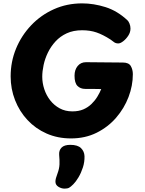

<svg xmlns="http://www.w3.org/2000/svg" viewBox="-20 -800 858 1136"><path d="M734 -680Q740 -675 746 -661Q752 -647 752 -631Q752 -609 739 -589Q726 -569 709 -556Q692 -543 680 -543Q664 -543 653.5 -551.5Q643 -560 634 -566Q589 -595 551 -608Q513 -621 466 -621Q414 -621 375 -603Q336 -585 308.5 -555Q281 -525 263.5 -489Q246 -453 238 -415.5Q230 -378 230 -346Q230 -309 242 -272.5Q254 -236 277 -206.5Q300 -177 333 -159Q366 -141 408 -141Q446 -141 473.5 -153Q501 -165 521.5 -185Q542 -205 556 -228Q570 -251 579 -273Q565 -273 550.5 -273.5Q536 -274 519.5 -274Q503 -274 484 -274Q456 -274 438.5 -291.5Q421 -309 421 -352Q421 -387 439.5 -409.5Q458 -432 489 -432Q538 -432 597.5 -431Q657 -430 707 -430Q742 -430 754 -409Q766 -388 766 -361Q766 -293 740.5 -226Q715 -159 667 -103.5Q619 -48 551.5 -14.5Q484 19 400 19Q321 19 255.5 -10Q190 -39 142.5 -90Q95 -141 69 -207.5Q43 -274 43 -348Q43 -435 75 -512.5Q107 -590 164.5 -650.5Q222 -711 299 -745.5Q376 -780 466 -780Q534 -780 604 -758Q674 -736 734 -680ZM330 116Q328 90 344 73.5Q360 57 396 57Q440 57 459.5 76.5Q479 96 480 124Q481 158 470.5 190.5Q460 223 444.5 249Q429 275 414 290Q398 306 388.5 311Q379 316 362 316Q343 316 325.5 305Q308 294 308 275Q308 265 311 254Q314 243 320 227Q331 198 332 172.5Q333 147 330 116Z"/></svg>

Font: Playpen Sans ExtraBold
Style: Regular
Weight: 800
Designer: Laura Meseguer, Veronika Burian, José Scaglione
Foundry: TypeTogether
Version: Version 1.001